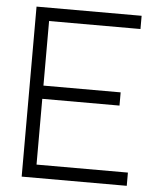

<svg xmlns="http://www.w3.org/2000/svg" viewBox="-52 -765 669 810"><g transform="rotate(5 282.5 -360.0)"><path d="M70 0V-720H515V-664H128V-390.5H455V-334.5H128V-56H515V0Z"/></g></svg>

Font: Vela Sans Light
Style: Regular
Weight: 300
Designer: Principal design: Mikhail Sharanda - project Manrope.
Design modification: Ravid Balaliev
Foundry: Mikhail Sharanda
Version: Version 1.001